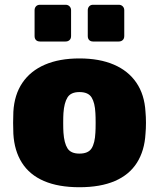

<svg xmlns="http://www.w3.org/2000/svg" viewBox="-20 -775 666 805"><path d="M313 10Q225 10 164.5 -16Q104 -42 72 -92.5Q40 -143 36 -214Q35 -235 35 -260Q35 -285 36 -306Q40 -378 74 -428Q108 -478 168.5 -504Q229 -530 313 -530Q397 -530 457.5 -504Q518 -478 552 -428Q586 -378 590 -306Q592 -285 592 -260Q592 -235 590 -214Q586 -143 554 -92.5Q522 -42 461.5 -16Q401 10 313 10ZM313 -131Q350 -131 364 -153Q378 -175 380 -219Q381 -234 381 -260Q381 -286 380 -301Q378 -344 364 -366.5Q350 -389 313 -389Q277 -389 263 -366.5Q249 -344 246 -301Q245 -286 245 -260Q245 -234 246 -219Q249 -175 263 -153Q277 -131 313 -131ZM370 -601Q360 -601 354 -607Q348 -613 348 -624V-732Q348 -742 354 -748.5Q360 -755 370 -755H478Q488 -755 494.5 -748.5Q501 -742 501 -732V-624Q501 -613 494.5 -607Q488 -601 478 -601ZM148 -601Q137 -601 131 -607Q125 -613 125 -624V-732Q125 -742 131 -748.5Q137 -755 148 -755H255Q265 -755 271.5 -748.5Q278 -742 278 -732V-624Q278 -613 271.5 -607Q265 -601 255 -601Z"/></svg>

Font: Rubik Light ExtraBold
Style: Regular
Weight: 800
Version: Version 2.104